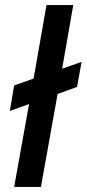

<svg xmlns="http://www.w3.org/2000/svg" viewBox="-20 -740 343 760"><path d="M36 0 95 -328 19 -301 36 -402 113 -429 164 -720H270L226 -468L303 -495L285 -396L208 -368L142 0Z"/></svg>

Font: DeepMind Sans Medium
Style: Italic
Weight: 500
Italic angle: -10°
Designer: Jonny Pinhorn / Modifications: Colophon Foundry
Foundry: Colophon Foundry
Version: Version 1.002; ttfautohint (v1.8.2)